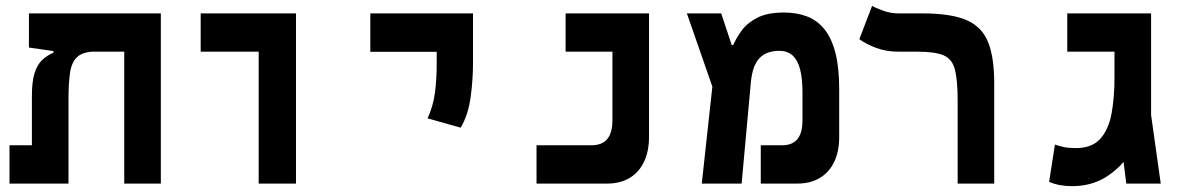

<svg xmlns="http://www.w3.org/2000/svg" viewBox="-20 -632 4142 661"><path d="M533.7 0H407.7V-585.9H533.7ZM164.1 -450.7V-485.8L310.5 -454.6Q266.6 -454.6 246.6 -436.5Q226.6 -418.5 221.2 -382.1Q215.8 -345.7 215.8 -291.5V0H89.8V-300.8Q89.8 -351.6 99.1 -380.6Q108.4 -409.7 125.2 -425.5Q142.1 -441.4 164.1 -450.7ZM533.2 -585.9V-454.1H178.7L79.6 -468.3V-585.9ZM180.7 -131.8V0H12.7V-131.8Z M870.6 0V-585.9H999V0ZM670.9 -454.1V-585.9H998V-454.1Z M1565.9 -192.4 1452.1 -224.6Q1471.2 -266.6 1477.3 -312Q1483.4 -357.4 1483.4 -414.1V-585.9H1608.4V-414.1Q1608.4 -357.4 1600.1 -296.6Q1591.8 -235.8 1565.9 -192.4ZM1254.9 -453.6V-585.9H1608.4V-453.6Z M1827.1 0V-131.8H2015.6Q2040 -131.8 2056.2 -141.1Q2072.3 -150.4 2080.3 -169.4Q2088.4 -188.5 2088.4 -217.8V-585.9H2214.4V-161.1Q2214.4 -110.8 2197 -74.7Q2179.7 -38.6 2147.5 -19.3Q2115.2 0 2070.3 0ZM1927.2 -454.1V-585.9H2194.3V-454.1Z M2396 0 2445.3 -451.7 2498.5 -477.1H2504.4Q2514.6 -501 2533.4 -526.9Q2552.2 -552.7 2586.9 -570.8Q2621.6 -588.9 2678.7 -588.9Q2724.1 -588.9 2759.5 -575Q2794.9 -561 2819.3 -530Q2843.8 -499 2856.4 -448.7Q2869.1 -398.4 2869.1 -325.7V-160.6Q2869.1 -110.4 2851.8 -74.5Q2834.5 -38.6 2802.2 -19.3Q2770 0 2725.1 0H2599.1V-131.8H2672.4Q2695.8 -131.8 2711.4 -141.1Q2727.1 -150.4 2734.9 -169.4Q2742.7 -188.5 2742.7 -217.8V-313.5Q2742.7 -361.8 2734.4 -393.6Q2726.1 -425.3 2708.5 -441.2Q2690.9 -457 2663.1 -457Q2618.2 -457 2594.2 -431.4Q2570.3 -405.8 2564.9 -347.7L2533.2 0ZM2439.5 -313.5 2344.7 -585.9H2462.9L2500.5 -472.7Z M3402.8 -345.2V0H3276.9V-285.2Q3276.9 -356 3267.6 -392.3Q3258.3 -428.7 3228.8 -441.4Q3199.2 -454.1 3138.2 -454.1H3073.2Q3031.7 -454.1 2997.3 -466.8Q2962.9 -479.5 2938.5 -497.1L2982.4 -611.8Q2993.7 -605 3019.8 -595.5Q3045.9 -585.9 3072.8 -585.9H3156.2Q3252 -585.9 3305.7 -563.5Q3359.4 -541 3381.1 -488.5Q3402.8 -436 3402.8 -345.2Z M3671.4 8.8Q3649.9 8.8 3630.9 5.6Q3611.8 2.4 3591.8 -5.9L3611.8 -134.3Q3625.5 -129.4 3642.6 -125.7Q3659.7 -122.1 3683.6 -122.1Q3738.8 -122.1 3767.6 -153.8Q3796.4 -185.5 3806.6 -240.5Q3816.9 -295.4 3816.9 -365.2V-392.1H3940.9V-352.5Q3940.9 -286.1 3923.3 -221.7Q3905.8 -157.2 3871.3 -105.2Q3836.9 -53.2 3786.9 -22.2Q3736.8 8.8 3671.4 8.8ZM3857.4 0 3816.9 -325.2V-585.9H3942.9V-235.8L3976.1 0ZM3654.3 -454.1V-585.9H3922.9V-454.1Z"/></svg>

Font: Cascadia Code
Style: Regular
Weight: 400
Monospace: yes
Designer: Aaron Bell
Foundry: Saja Typeworks
Version: Version 2106.017